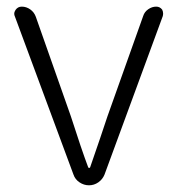

<svg xmlns="http://www.w3.org/2000/svg" viewBox="-20 -553 528 573"><path d="M199.2 -32.2 24.4 -503.9Q22.5 -507.8 22.5 -511.7Q22.5 -517.6 26.4 -523.4Q33.2 -533.2 44.9 -533.2Q58.6 -533.2 70.3 -524.9Q82 -516.6 86.9 -502.9L191.4 -206.1Q222.7 -108.4 243.2 -53.7Q244.1 -51.8 246.1 -51.8Q248 -51.8 249 -53.7Q282.2 -149.4 300.8 -206.1L407.2 -504.9Q411.1 -517.6 422.4 -525.4Q433.6 -533.2 446.3 -533.2Q457 -533.2 463.9 -524.4Q466.8 -518.6 466.8 -512.7Q466.8 -508.8 465.8 -504.9L292 -32.2Q286.1 -17.6 273.4 -8.8Q260.7 0 245.6 0Q230.5 0 217.3 -8.8Q204.1 -17.6 199.2 -32.2Z"/></svg>

Font: irohamaru Light
Style: Regular
Weight: 200
Designer: [Source Han Sans]
Ryoko NISHIZUKA  (kana & ideographs); Paul D. Hunt (Latin, Greek & Cyrillic); Wenlong ZHANG  (bopomofo
Version: Version 1.01